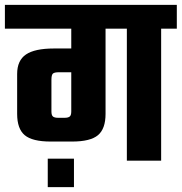

<svg xmlns="http://www.w3.org/2000/svg" viewBox="-40 -656 742 784"><path d="M478 -580H618V0H478ZM-20 -636H682V-539H-20ZM251 -566H391V-191Q391 -130 360 -104Q329 -78 254 -78H167Q92 -78 61 -104Q30 -130 30 -191V-354Q30 -409 66 -433.5Q102 -458 180 -458H298V-361H201Q182 -361 176 -355.5Q170 -350 170 -330V-201Q170 -185 176.5 -180Q183 -175 197 -175H224Q238 -175 244.5 -180Q251 -185 251 -201ZM155 -8H262V108H155Z"/></svg>

Font: Teko Light SemiBold
Style: Regular
Weight: 600
Version: Version 2.000;gftools[0.9.28.dev9+g7d2139d.d20230707]